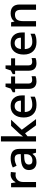

<svg xmlns="http://www.w3.org/2000/svg" viewBox="1653 -2453 810 4156"><g transform="rotate(-90 2058.0 -375.0)"><path d="M356 -549.8Q390.6 -549.8 413.1 -544.9L401.9 -438Q377.4 -443.8 351.1 -443.8Q282.2 -443.8 239.5 -398.9Q196.8 -354 196.8 -282.2V0H82V-540H171.9L187 -444.8H192.9Q219.7 -493.2 262.9 -521.5Q306.2 -549.8 356 -549.8Z M831.1 0 808.1 -75.2H804.2Q765.1 -25.9 725.6 -8.1Q686 9.8 624 9.8Q544.4 9.8 499.8 -33.2Q455.1 -76.2 455.1 -154.8Q455.1 -238.3 517.1 -280.8Q579.1 -323.2 706.1 -327.1L799.3 -330.1V-358.9Q799.3 -410.6 775.1 -436.3Q751 -461.9 700.2 -461.9Q658.7 -461.9 620.6 -449.7Q582.5 -437.5 547.4 -420.9L510.3 -502.9Q554.2 -525.9 606.4 -537.8Q658.7 -549.8 705.1 -549.8Q808.1 -549.8 860.6 -504.9Q913.1 -460 913.1 -363.8V0ZM660.2 -78.1Q722.7 -78.1 760.5 -113Q798.3 -147.9 798.3 -210.9V-257.8L729 -254.9Q647.9 -252 611.1 -227.8Q574.2 -203.6 574.2 -153.8Q574.2 -117.7 595.7 -97.9Q617.2 -78.1 660.2 -78.1Z M1184.1 -285.2 1249 -366.2 1412.1 -540H1544.4L1327.1 -308.1L1558.1 0H1423.3L1250 -236.8L1187 -185.1V0H1073.2V-759.8H1187V-389.2L1181.2 -285.2Z M1860.8 9.8Q1734.9 9.8 1663.8 -63.7Q1592.8 -137.2 1592.8 -266.1Q1592.8 -398.4 1658.7 -474.1Q1724.6 -549.8 1839.8 -549.8Q1946.8 -549.8 2008.8 -484.9Q2070.8 -419.9 2070.8 -306.2V-244.1H1710.9Q1713.4 -165.5 1753.4 -123.3Q1793.5 -81.1 1866.2 -81.1Q1914.1 -81.1 1955.3 -90.1Q1996.6 -99.1 2043.9 -120.1V-26.9Q2002 -6.8 1959 1.5Q1916 9.8 1860.8 9.8ZM1839.8 -462.9Q1785.2 -462.9 1752.2 -428.2Q1719.2 -393.6 1712.9 -327.1H1958Q1957 -394 1925.8 -428.5Q1894.5 -462.9 1839.8 -462.9Z M2402.3 -83Q2444.3 -83 2486.3 -96.2V-9.8Q2467.3 -1.5 2437.3 4.2Q2407.2 9.8 2375 9.8Q2211.9 9.8 2211.9 -162.1V-453.1H2138.2V-503.9L2217.3 -545.9L2256.3 -660.2H2327.1V-540H2481V-453.1H2327.1V-164.1Q2327.1 -122.6 2347.9 -102.8Q2368.7 -83 2402.3 -83Z M2795.4 -83Q2837.4 -83 2879.4 -96.2V-9.8Q2860.4 -1.5 2830.3 4.2Q2800.3 9.8 2768.1 9.8Q2605 9.8 2605 -162.1V-453.1H2531.2V-503.9L2610.4 -545.9L2649.4 -660.2H2720.2V-540H2874V-453.1H2720.2V-164.1Q2720.2 -122.6 2741 -102.8Q2761.7 -83 2795.4 -83Z M3223.1 9.8Q3097.2 9.8 3026.1 -63.7Q2955.1 -137.2 2955.1 -266.1Q2955.1 -398.4 3021 -474.1Q3086.9 -549.8 3202.1 -549.8Q3309.1 -549.8 3371.1 -484.9Q3433.1 -419.9 3433.1 -306.2V-244.1H3073.2Q3075.7 -165.5 3115.7 -123.3Q3155.8 -81.1 3228.5 -81.1Q3276.4 -81.1 3317.6 -90.1Q3358.9 -99.1 3406.2 -120.1V-26.9Q3364.3 -6.8 3321.3 1.5Q3278.3 9.8 3223.1 9.8ZM3202.1 -462.9Q3147.5 -462.9 3114.5 -428.2Q3081.5 -393.6 3075.2 -327.1H3320.3Q3319.3 -394 3288.1 -428.5Q3256.8 -462.9 3202.1 -462.9Z M4038.6 0H3923.3V-332Q3923.3 -394.5 3898.2 -425.3Q3873 -456.1 3818.4 -456.1Q3745.6 -456.1 3711.9 -413.1Q3678.2 -370.1 3678.2 -269V0H3563.5V-540H3653.3L3669.4 -469.2H3675.3Q3699.7 -507.8 3744.6 -528.8Q3789.6 -549.8 3844.2 -549.8Q4038.6 -549.8 4038.6 -352.1Z"/></g></svg>

Font: f1_52653          
Style: Regular
Weight: 600
Foundry: Ascender Corporation
Version: Version 1.10